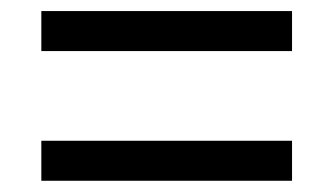

<svg xmlns="http://www.w3.org/2000/svg" viewBox="-20 -480 602 347"><path d="M54.7 -387.7V-460H507.8V-387.7ZM54.7 -153.3V-225.6H507.8V-153.3Z"/></svg>

Font: Reddit Mono
Style: Regular
Weight: 400
Monospace: yes
Designer: Stephen Hutchings
Foundry: Reddit
Version: Version 1.014; ttfautohint (v1.8.4.7-5d5b)